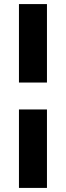

<svg xmlns="http://www.w3.org/2000/svg" viewBox="-20 -820 323 940"><path d="M72.8 -415.9V-800H209.9V-415.9ZM72.8 100V-284.1H209.9V100Z"/></svg>

Font: Envelope Sans Variable
Style: Regular
Weight: 500
Designer: Andreas Rasmussen / Norman Anderson
Foundry: mail.de GmbH
Version: Version 1.150